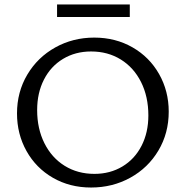

<svg xmlns="http://www.w3.org/2000/svg" viewBox="-20 -832 829 858"><path d="M235 -812H560V-756H235ZM56 -325Q56 -421 102 -498.5Q148 -576 227 -620Q306 -664 401 -664Q496 -664 572 -620.5Q648 -577 691 -501Q734 -425 734 -333Q734 -237 688 -159.5Q642 -82 562.5 -38Q483 6 387 6Q292 6 216.5 -37.5Q141 -81 98.5 -157Q56 -233 56 -325ZM643 -316Q643 -400 610.5 -465Q578 -530 520 -566Q462 -602 387 -602Q317 -602 262 -569Q207 -536 176.5 -476.5Q146 -417 146 -340Q146 -257 178.5 -192Q211 -127 269 -91Q327 -55 402 -55Q472 -55 527 -88Q582 -121 612.5 -180.5Q643 -240 643 -316Z"/></svg>

Font: Ysabeau SC Medium
Style: Regular
Weight: 500
Designer: Christian Thalmann (Catharsis Fonts)
Version: Version 0.003